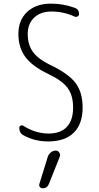

<svg xmlns="http://www.w3.org/2000/svg" viewBox="-20 -760 540 1045"><path d="M245.1 -356.4Q156.2 -398.4 118.2 -449.7Q80.1 -501 80.1 -575.2Q80.1 -650.4 127.9 -695.3Q175.8 -740.2 257.8 -740.2Q324.2 -740.2 385.7 -717.8Q410.2 -710 410.2 -683.6Q410.2 -674.8 401.9 -670.4Q393.6 -666 385.7 -669.9Q326.2 -697.3 259.8 -697.3Q201.2 -697.3 166 -664.1Q130.9 -630.9 130.9 -575.2Q130.9 -517.6 158.2 -479Q185.5 -440.4 250 -408.2Q351.6 -360.4 390.6 -309.1Q429.7 -257.8 429.7 -174.8Q429.7 -85 381.3 -37.6Q333 9.8 242.2 9.8Q168 9.8 108.4 -23.4Q85 -35.2 85 -64.5Q85 -72.3 92.3 -76.2Q99.6 -80.1 107.4 -75.2Q172.9 -33.2 245.1 -33.2Q309.6 -33.2 343.8 -69.3Q377.9 -105.5 377.9 -174.8Q377.9 -239.3 349.1 -279.8Q320.3 -320.3 245.1 -356.4ZM240.2 92.8Q245.1 79.1 256.8 69.3Q268.6 59.6 284.2 59.6Q295.9 59.6 302.7 70.3Q309.6 81.1 305.7 91.8L246.1 241.2Q236.3 265.6 211.9 264.6Q202.1 264.6 196.8 257.3Q191.4 250 194.3 241.2Z"/></svg>

Font: Rounded Mgen+ 1mn light
Style: Regular
Weight: 200
Designer: [Source Han Sans]
Ryoko NISHIZUKA  (kana & ideographs); Paul D. Hunt (Latin, Greek & Cyrillic); Wenlong ZHANG  (bopomofo
Version: Version 1.059.20150602